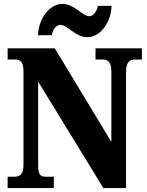

<svg xmlns="http://www.w3.org/2000/svg" viewBox="-20 -961 752 981"><path d="M427 -771C490 -771 547 -842 550 -931H480C477 -904 455 -878 437 -878C400 -878 361 -941 299 -941C235 -941 178 -870 174 -781H245C248 -808 267 -834 288 -834C326 -834 363 -771 427 -771ZM19 0H255V-58H217C187 -58 175 -65 175 -120V-544L508 0H624V-594C624 -641 641 -657 668 -657H705V-714H468V-657H507C530 -657 549 -643 549 -598V-236L260 -714H19V-657H56C79 -657 100 -650 100 -598V-120C100 -65 80 -58 48 -58H19Z"/></svg>

Font: Noto Serif Myanmar Condensed Black
Style: Regular
Weight: 900
Width: 3
Designer: Ben Mitchell and the Monotype Design Team
Foundry: Monotype Imaging Inc.
Version: Version 2.106